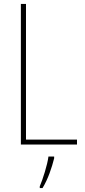

<svg xmlns="http://www.w3.org/2000/svg" viewBox="-20 -734 431 975"><path d="M86 0H371V-25H112V-714H86ZM255 70V61H226C221 102 197 178 182 212V221H196C224 175 243 118 255 70Z"/></svg>

Font: Noto Sans Gurmukhi Condensed Thin
Style: Regular
Weight: 100
Width: 3
Designer: Jelle Bosma - Monotype Design Team
Foundry: Monotype Imaging Inc.
Version: Version 2.004